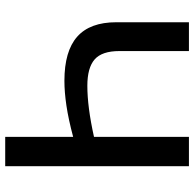

<svg xmlns="http://www.w3.org/2000/svg" viewBox="-24 -704 728 719"><g transform="rotate(-90 339.5 -344.0)"><path d="M187 -355.5V0H77.1V-688H187V-433.6Q252.9 -451.2 303.7 -458.7Q354.5 -466.3 397 -466.3Q507.8 -466.3 562 -418.5Q616.2 -370.6 616.2 -272V0H508.3V-260.3Q508.3 -325.7 477.1 -353Q445.8 -380.4 378.4 -380.4Q298.8 -380.4 187 -355.5Z"/></g></svg>

Font: Arimo Medium
Style: Regular
Weight: 500
Designer: Steve Matteson
Foundry: Monotype Imaging Inc.
Version: Version 1.33